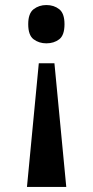

<svg xmlns="http://www.w3.org/2000/svg" viewBox="-20 -562 370 762"><path d="M164 -542Q194 -542 215 -525.5Q236 -509 236 -466Q236 -422 215 -406Q194 -390 164 -390Q135 -390 113.5 -406Q92 -422 92 -466Q92 -509 113.5 -525.5Q135 -542 164 -542ZM196 -311 243 180H87L134 -311Z"/></svg>

Font: Noto Serif Hebrew Condensed
Style: Bold
Weight: 700
Width: 3
Designer: Monotype Design Team
Foundry: Monotype Imaging Inc.
Version: Version 2.004; ttfautohint (v1.8.4.7-5d5b)